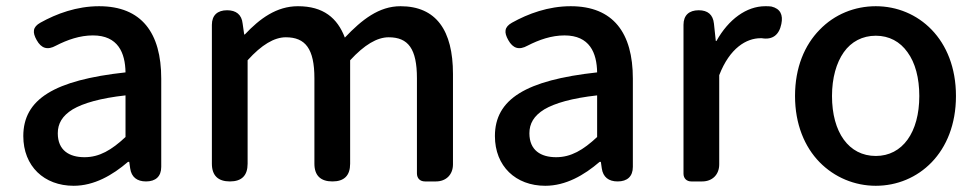

<svg xmlns="http://www.w3.org/2000/svg" viewBox="-20 -584 3146 618"><path d="M499 -248V-331C499 -478 436 -564 299 -564C227 -564 162 -540 110 -511C85 -497 84 -480 98 -455C113 -428 133 -422 160 -437C197 -456 237 -470 279 -470C360 -470 383 -414 384 -351C155 -326 55 -265 55 -146C55 -49 122 14 217 14C283 14 342 -20 392 -63H396L399 -42C403 -14 421 0 450 0C481 0 499 -16 499 -47V-165ZM214 -232C248 -252 303 -268 384 -277V-210V-143C339 -101 300 -78 252 -78C203 -78 166 -100 166 -155C166 -186 180 -211 214 -232Z M662 -275V-57C662 -19 682 0 720 0C758 0 777 -19 777 -57V-390C822 -440 863 -464 900 -464C963 -464 992 -427 992 -332V-57C992 -19 1012 0 1050 0C1088 0 1107 -19 1107 -57V-390C1153 -440 1194 -464 1231 -464C1294 -464 1322 -427 1322 -332V-26C1322 -10 1332 0 1348 0H1380H1383C1416 0 1438 -22 1438 -55V-346C1438 -486 1384 -564 1269 -564C1200 -564 1145 -521 1090 -463C1066 -526 1021 -564 939 -564C870 -564 816 -524 768 -473H766L761 -508C758 -537 740 -551 711 -551C680 -551 662 -535 662 -504Z M2017 -248V-331C2017 -478 1954 -564 1817 -564C1745 -564 1680 -540 1628 -511C1603 -497 1602 -480 1616 -455C1631 -428 1651 -422 1678 -437C1715 -456 1755 -470 1797 -470C1878 -470 1901 -414 1902 -351C1673 -326 1573 -265 1573 -146C1573 -49 1640 14 1735 14C1801 14 1860 -20 1910 -63H1914L1917 -42C1921 -14 1939 0 1968 0C1999 0 2017 -16 2017 -47V-165ZM1732 -232C1766 -252 1821 -268 1902 -277V-210V-143C1857 -101 1818 -78 1770 -78C1721 -78 1684 -100 1684 -155C1684 -186 1698 -211 1732 -232Z M2180 -275V-25C2180 -10 2190 0 2205 0H2237H2240C2273 0 2295 -22 2295 -55V-342C2329 -430 2383 -461 2428 -461C2429 -461 2431 -461 2432 -461C2467 -455 2488 -472 2495 -507C2501 -536 2492 -556 2463 -563C2457 -564 2451 -564 2443 -564C2383 -564 2325 -522 2286 -452H2284L2278 -508C2275 -537 2258 -551 2229 -551C2198 -551 2180 -535 2180 -504Z M2618 -62C2666 -13 2731 14 2799 14C2935 14 3057 -92 3057 -275C3057 -458 2935 -564 2799 -564C2731 -564 2666 -538 2618 -488C2570 -439 2539 -367 2539 -275C2539 -184 2570 -111 2618 -62ZM2901 -416C2926 -382 2939 -333 2939 -275C2939 -158 2885 -82 2799 -82C2712 -82 2658 -158 2658 -275C2658 -333 2672 -382 2696 -416C2720 -450 2756 -469 2799 -469C2842 -469 2877 -450 2901 -416Z"/></svg>

Font: GenSenRounded2 TW M
Style: Regular
Weight: 500
Version: Version 2.100;PS 2.1;hotconv 16.6.51;makeotf.lib2.5.65220 DE